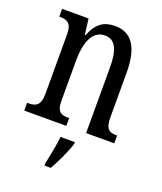

<svg xmlns="http://www.w3.org/2000/svg" viewBox="-141 -637 798 948"><g transform="rotate(20 257.5 -162.5)"><path d="M20 0H241V-41H236C201 -41 176 -48 176 -108V-321C176 -405 198 -485 269 -485C325 -485 345 -432 345 -347V0H493V-41H489C454 -41 431 -50 431 -113V-349C431 -486 384 -546 300 -546C242 -546 204 -522 177 -454H173L163 -536H24V-495H29C63 -495 90 -486 90 -427V-113C90 -50 63 -41 27 -41H20ZM207 208V221H240C264 179 295 113 308 71V61H233C228 110 216 163 207 208Z"/></g></svg>

Font: Noto Serif Tamil ExtraCondensed
Style: Italic
Weight: 400
Width: 2
Italic angle: -12°
Designer: Indian Type Foundry, Tom Grace, and the Monotype Design Team
Foundry: Monotype Imaging Inc.
Version: Version 2.003